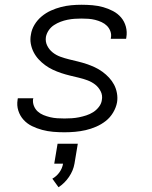

<svg xmlns="http://www.w3.org/2000/svg" viewBox="-20 -548 640 807"><path d="M251 8Q227 8 203.5 6Q180 4 157.5 -2Q135 -8 114.5 -18Q94 -28 79 -44.5Q64 -61 57 -83Q50 -105 54 -129Q54 -131 54.5 -132.5Q55 -134 55 -135H120Q120 -134 120 -133.5Q120 -133 119 -132Q117 -117 122.5 -103Q128 -89 138.5 -79.5Q149 -70 162.5 -64.5Q176 -59 190.5 -55.5Q205 -52 220.5 -51Q236 -50 251 -50Q266 -50 281.5 -51Q297 -52 312 -55Q327 -58 342.5 -63Q358 -68 371.5 -76.5Q385 -85 395.5 -98.5Q406 -112 408 -127Q412 -147 403 -164.5Q394 -182 379.5 -193Q365 -204 347.5 -210.5Q330 -217 311 -221.5Q292 -226 273.5 -230.5Q255 -235 237 -241Q219 -247 202 -255Q185 -263 170 -274Q155 -285 142.5 -298.5Q130 -312 121.5 -328.5Q113 -345 109.5 -364Q106 -383 110 -403Q113 -424 125 -444Q137 -464 155 -479Q173 -494 194 -503.5Q215 -513 236.5 -518.5Q258 -524 279.5 -526Q301 -528 322 -528Q346 -528 369 -526Q392 -524 413.5 -518Q435 -512 455 -501.5Q475 -491 489 -474.5Q503 -458 509 -436Q515 -414 511 -391Q511 -389 510.5 -387.5Q510 -386 510 -385H445Q446 -386 446 -386.5Q446 -387 446 -388Q449 -403 444 -416.5Q439 -430 429.5 -439.5Q420 -449 407 -455Q394 -461 380 -464.5Q366 -468 351.5 -469Q337 -470 322 -470Q308 -470 293.5 -469Q279 -468 264 -465Q249 -462 234.5 -456.5Q220 -451 207 -442.5Q194 -434 185 -421Q176 -408 173 -393Q170 -373 178.5 -356Q187 -339 201.5 -327.5Q216 -316 234 -309.5Q252 -303 270.5 -298.5Q289 -294 307.5 -289.5Q326 -285 344 -279Q362 -273 379 -265Q396 -257 411 -246Q426 -235 438.5 -221.5Q451 -208 459.5 -192Q468 -176 471.5 -156.5Q475 -137 472 -118Q468 -96 455.5 -75Q443 -54 424.5 -39.5Q406 -25 384 -15.5Q362 -6 340 -1Q318 4 295.5 6Q273 8 251 8ZM226 239 200 203Q218 193 230 176Q242 159 245 140H208L222 56H307L293 140Q288 169 270 195.5Q252 222 226 239Z"/></svg>

Font: Iosevka SS04 Lt Ex Obl
Style: Regular
Weight: 300
Width: 7
Italic angle: -9°
Monospace: yes
Designer: Belleve Invis
Foundry: Belleve Invis
Version: Version 19.0.0; ttfautohint (v1.8.4)